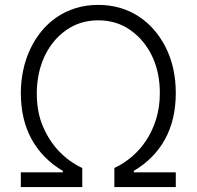

<svg xmlns="http://www.w3.org/2000/svg" viewBox="-20 -757 796 777"><path d="M234.4 -59.7V-65.3Q152 -114 108.3 -193Q64.6 -272 64.3 -379.6Q64.3 -426.8 73.7 -471.8Q83.1 -516.7 101.4 -556.3Q119.7 -595.9 146.7 -629.3Q173.7 -662.6 208.5 -686.6Q243.3 -710.6 285.7 -723.9Q328.1 -737.2 377.8 -737.2Q423.7 -737.2 464.5 -725.5Q505.3 -713.8 540 -691.4Q574.6 -669 602.6 -637.1Q630.7 -605.1 650.9 -564.6Q691.4 -484.4 691.4 -379.6Q691.1 -271.7 647.5 -193Q604 -114.3 521.3 -65.3V-59.7H691.4V0H442.8V-77.1Q480.8 -94.8 514.2 -123.4Q547.6 -152 572.6 -190.3Q597.7 -228.7 612.2 -276.3Q626.8 -323.9 626.8 -379.3Q627.1 -416.5 620.4 -452.9Q613.6 -489.3 598.9 -522.5Q584.2 -555.8 561.4 -584.5Q538.7 -613.3 507.5 -635.3Q451.7 -674.7 377.8 -674.7Q304.3 -674.7 248.2 -635.3Q217 -613.3 194.4 -584.5Q171.9 -555.8 157.3 -522.4Q142.8 -489 135.8 -452.6Q128.9 -416.2 128.9 -379.3Q128.9 -302.9 153.8 -245.4Q179.7 -185 220.7 -142.9Q261.7 -100.9 312.9 -77.1V0H64.3V-59.7Z"/></svg>

Font: Inter P Light
Style: Regular
Weight: 300
Designer: Rasmus Andersson
Foundry: rsms
Version: Version 3.018;git-588b23468